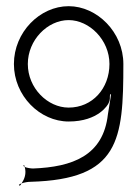

<svg xmlns="http://www.w3.org/2000/svg" viewBox="-20 -577 449 621"><path d="M70 -370C70 -448 134 -512 202 -512C269 -512 334 -448 334 -370C334 -291 279 -229 202 -229C134 -229 70 -292 70 -370ZM25 -370C25 -267 109 -184 202 -184C300 -184 330 -240 331 -243C338 -257 334 -260 336 -272H339C338 -260 331 -222 329 -207C314 -73 214 -37 87 -32C80 -32 67 -34 60 -37C66 -15 59 2 50 16C59 13 70 11 79 11C366 3 379 -123 379 -370C379 -473 294 -557 202 -557C109 -557 25 -473 25 -370ZM41 21 44 24C46 22 48 19 50 16C46 17 43 19 41 21ZM55 -41C56 -40 58 -38 60 -37C59 -40 59 -42 58 -43Z"/></svg>

Font: Armata Saber
Style: Rg
Weight: 400
Designer: Jasper
Foundry: Cannot Into Space Fonts
Version: Version 0.970